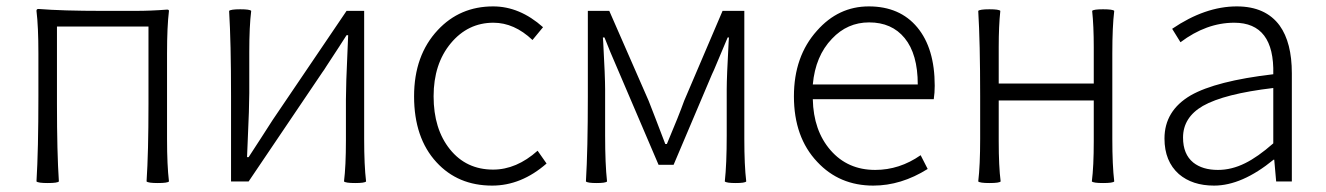

<svg xmlns="http://www.w3.org/2000/svg" viewBox="-20 -567 4143 600"><path d="M129 5Q99 5 94 0Q100 -99 100 -266V-400Q100 -484 94 -533Q94 -539 100 -539Q175 -533 301 -533H402Q452 -533 502 -537Q508 -537 508 -533Q502 -484 502 -400V-266V-133Q502 -50 508 0Q504 5 473 5Q443 5 438 0Q444 -90 444 -242V-484H158V-242Q158 -90 164 0Q160 5 129 5Z M1090 5Q1060 5 1055 0Q1061 -48 1061 -128V-256Q1061 -302 1066 -409Q1067 -441 1068 -457H1063Q1046 -430 1000 -360Q992 -347 988 -342L757 0H702V-267Q702 -434 696 -533Q701 -538 731 -538Q761 -538 765 -533Q759 -485 759 -405V-276Q759 -232 754 -124Q753 -92 752 -76H757Q768 -93 795 -134.5Q822 -176 832 -192L1063 -533H1118V-266V-133Q1118 -50 1124 0Q1120 5 1090 5Z M1518 13Q1411 13 1344 -60Q1274 -136 1274 -266Q1274 -394 1348 -473Q1417 -547 1521 -547Q1604 -547 1677 -482L1644 -442Q1587 -496 1522 -496Q1442 -496 1388.5 -431.5Q1335 -367 1335 -266Q1335 -164 1386 -100.5Q1437 -37 1521 -37Q1594 -37 1660 -96L1688 -56Q1609 13 1518 13Z M1844 5Q1816 5 1811 0Q1817 -99 1817 -266V-533H1884L2007 -252Q2014 -234 2028 -198Q2049 -144 2059 -117H2064Q2102 -207 2118 -252L2238 -533H2306V-266V-133Q2306 -50 2312 0Q2308 5 2279 5Q2250 5 2245 0Q2251 -54 2251 -144V-288Q2251 -327 2257 -436Q2258 -445 2258 -450H2254Q2240 -416 2211 -348Q2207 -339 2205 -335L2085 -52H2038L1917 -335Q1916 -337 1914 -342Q1883 -413 1869 -450H1864Q1864 -445 1865 -436Q1871 -327 1871 -288V-144Q1871 -54 1877 0Q1873 5 1844 5Z M2709 13Q2603 13 2534 -61Q2461 -138 2461 -266Q2461 -391 2533 -471Q2600 -547 2695 -547Q2792 -547 2846.5 -481.5Q2901 -416 2901 -299Q2901 -277 2898 -257H2709H2520Q2522 -159 2575.5 -97.5Q2629 -36 2715 -36Q2791 -36 2857 -82L2879 -39Q2796 13 2709 13ZM2520 -303H2684H2848Q2848 -398 2807 -448Q2767 -497 2696 -497Q2628 -497 2580 -446Q2528 -392 2520 -303Z M3072 5Q3042 5 3037 0Q3043 -50 3043 -133V-267Q3043 -434 3037 -533Q3042 -538 3072 -538Q3102 -538 3106 -533Q3101 -486 3101 -420V-306H3398V-420Q3398 -486 3393 -533Q3397 -538 3427 -538Q3458 -538 3462 -533Q3456 -484 3456 -400V-266V-133Q3456 -50 3462 0Q3458 5 3427 5Q3397 5 3392 0Q3398 -47 3398 -126V-253H3101V-126Q3101 -47 3107 0Q3103 5 3072 5Z M3774 13Q3706 13 3664 -23Q3619 -63 3619 -134Q3619 -221 3701 -269Q3780 -314 3959 -335Q3963 -496 3837 -496Q3750 -496 3669 -435L3643 -477Q3746 -547 3845 -547Q3935 -547 3979 -487Q4017 -434 4017 -338V-169V0H3968L3962 -68H3960Q3861 13 3774 13ZM3786 -36Q3829 -36 3871 -57Q3910 -76 3959 -119V-205V-292Q3806 -274 3739 -236Q3677 -200 3677 -137Q3677 -85 3709 -59Q3738 -36 3786 -36Z"/></svg>

Font: GenSekiGothic TW L
Style: Regular
Weight: 300
Version: Version 1.501;PS 1;hotconv 16.6.51;makeotf.lib2.5.65220